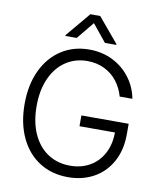

<svg xmlns="http://www.w3.org/2000/svg" viewBox="-98 -990 901 1078"><g transform="rotate(10 352.5 -451.5)"><path d="M358.4 -651.4Q290 -651.4 236.3 -615.7Q182.6 -580.1 151.9 -512.9Q121.1 -445.8 121.1 -353.5Q121.1 -261.7 151.9 -194.3Q182.6 -127 237.5 -91.3Q292.5 -55.7 363.3 -55.7Q426.3 -55.7 475.1 -83.3Q523.9 -110.8 551.8 -162.4Q579.6 -213.9 580.1 -283.2H377.9V-344.7H647.5V-284.2Q647.5 -195.3 611.1 -128.7Q574.7 -62 510.3 -26.1Q445.8 9.8 363.3 9.8Q270.5 9.8 200.2 -34.9Q129.9 -79.6 91.3 -161.9Q52.7 -244.1 52.7 -353.5Q52.7 -462.9 91.6 -545.2Q130.4 -627.4 199.7 -672.1Q269 -716.8 358.4 -716.8Q433.1 -716.8 493.7 -686Q554.2 -655.3 593 -602.8Q631.8 -550.3 643.6 -486.3H571.3Q558.1 -533.7 529.3 -571Q500.5 -608.4 456.8 -629.9Q413.1 -651.4 358.4 -651.4ZM357.4 -867.2 276.4 -768.6H211.9V-773.4L329.1 -913.1H384.8L502 -773.4V-768.6H437.5Z"/></g></svg>

Font: Pretendard Std Light
Style: Regular
Weight: 300
Designer: Base glyphs from Inter by Rasmus Andersson; Hangeul glyphs from Noto Sans CJK(Source Han Sans) by Jang Soo-young and Kan
Foundry: Kil Hyung-jin
Version: Version 1.309